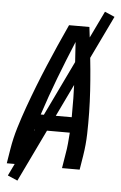

<svg xmlns="http://www.w3.org/2000/svg" viewBox="-60 -862 620 987"><g transform="rotate(5 250.0 -368.0)"><path d="M6 0 18 -74Q27 -130 44 -186Q61 -242 81 -297.5Q101 -353 122.5 -408Q144 -463 167 -517.5Q190 -572 214 -626.5Q238 -681 263 -735H368Q375 -681 381 -626.5Q387 -572 392 -517.5Q397 -463 400.5 -408Q404 -353 405 -297.5Q406 -242 404.5 -186Q403 -130 394 -74L382 0H291L303 -74Q308 -101 310.5 -129Q313 -157 315 -185H134Q127 -157 120 -129.5Q113 -102 109 -74L97 0ZM318 -265Q319 -363 315 -459.5Q311 -556 304 -652Q264 -556 227 -459.5Q190 -363 158 -265ZM68 84 17 62 441 -820 492 -798Z"/></g></svg>

Font: Iosevka Curly Medium Oblique
Style: Regular
Weight: 500
Italic angle: -9°
Monospace: yes
Designer: Belleve Invis
Foundry: Belleve Invis
Version: Version 11.1.0; ttfautohint (v1.8.3)